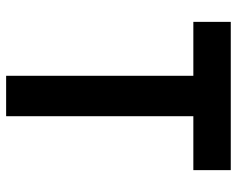

<svg xmlns="http://www.w3.org/2000/svg" viewBox="-93 -679 772 626"><g transform="rotate(90 293.0 -366.0)"><path d="M227.1 0V-610.4H51.3V-732.4H534.7V-610.4H358.9V0Z"/></g></svg>

Font: Consola Mono
Style: Bold
Weight: 700
Monospace: yes
Designer: Wojciech Kalinowski "wmk69" (wmk69@o2.pl)
Foundry: Wojciech Kalinowski "wmk69" (wmk69@o2.pl)
Version: Version 2.1.0